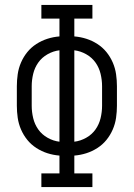

<svg xmlns="http://www.w3.org/2000/svg" viewBox="-20 -755 540 775"><path d="M147 0V-55H220V-127Q195 -129 171.5 -136.5Q148 -144 127 -157.5Q106 -171 90.5 -190Q75 -209 65 -232Q55 -255 51.5 -279.5Q48 -304 48 -328V-407Q48 -431 51.5 -455.5Q55 -480 65 -503Q75 -526 90.5 -545Q106 -564 127 -577.5Q148 -591 171.5 -598.5Q195 -606 220 -608V-680H147V-735H353V-680H280V-608Q305 -606 328.5 -598.5Q352 -591 373 -577.5Q394 -564 409.5 -545Q425 -526 435 -503Q445 -480 448.5 -455.5Q452 -431 452 -407V-328Q452 -304 448.5 -279.5Q445 -255 435 -232Q425 -209 409.5 -190Q394 -171 373 -157.5Q352 -144 328.5 -136.5Q305 -129 280 -127V-55H353V0ZM220 -183V-552Q195 -549 172 -536Q149 -523 134.5 -502.5Q120 -482 114 -457Q108 -432 108 -407V-328Q108 -303 114 -278Q120 -253 134.5 -232.5Q149 -212 172 -199Q195 -186 220 -183ZM280 -183Q305 -186 328 -199Q351 -212 365.5 -232.5Q380 -253 386 -278Q392 -303 392 -328V-407Q392 -432 386 -457Q380 -482 365.5 -502.5Q351 -523 328 -536Q305 -549 280 -552Z"/></svg>

Font: Iosevka Curly Slab Light
Style: Regular
Weight: 300
Monospace: yes
Designer: Belleve Invis
Foundry: Belleve Invis
Version: Version 22.1.2; ttfautohint (v1.8.4)